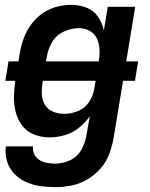

<svg xmlns="http://www.w3.org/2000/svg" viewBox="-20 -558 616 791"><path d="M208 213Q241 213 274 206.5Q307 200 337.5 182.5Q368 165 392 138.5Q416 112 428.5 80Q441 48 447 16L487 -225H536L549 -305H500L537 -530H424L408 -433Q401 -464 383.5 -489.5Q366 -515 336.5 -526.5Q307 -538 274 -538Q244 -538 213 -530Q182 -522 155 -503Q128 -484 108.5 -457.5Q89 -431 78 -401Q67 -371 62 -341L56 -305H15L2 -225H43Q38 -192 37.5 -159Q37 -126 45 -95.5Q53 -65 72 -40Q91 -15 121 -3.5Q151 8 184 8Q215 8 246.5 -1Q278 -10 304.5 -31Q331 -52 350 -79L336 0Q331 30 315 59Q299 88 269 102Q239 116 208 116Q191 116 174 113Q157 110 143 101.5Q129 93 121.5 78Q114 63 116 45H4Q0 77 9 106.5Q18 136 38.5 157.5Q59 179 86.5 191.5Q114 204 145 208.5Q176 213 208 213ZM169 -305 173 -325Q178 -356 195 -385Q212 -414 243 -428Q274 -442 305 -442Q329 -442 349.5 -431Q370 -420 379.5 -398.5Q389 -377 390 -353Q391 -329 387 -305ZM245 -89Q221 -89 199.5 -97.5Q178 -106 166 -125Q154 -144 152.5 -167.5Q151 -191 155 -215L156 -225H374L368 -192Q364 -164 347 -138Q330 -112 301.5 -100.5Q273 -89 245 -89Z"/></svg>

Font: Iosevka Sparkle SmBdObl
Style: Regular
Weight: 600
Italic angle: -9°
Designer: Belleve Invis
Foundry: Belleve Invis
Version: Version 4.5.0; ttfautohint (v1.8.3)